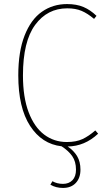

<svg xmlns="http://www.w3.org/2000/svg" viewBox="-20 -711 525 945"><path d="M376 124Q376 165 353 189.5Q330 214 290 214Q255 214 228 198L238 181Q261 194 290 194Q319 194 336.5 176Q354 158 354 124Q354 84 335.5 57.5Q317 31 283 9Q186 -2 128 -91.5Q70 -181 70 -340Q70 -457 101 -536Q132 -615 186 -653Q240 -691 310 -691Q357 -691 391 -676.5Q425 -662 455 -633L443 -618Q411 -645 381.5 -657.5Q352 -670 311 -670Q213 -670 153 -588.5Q93 -507 93 -340Q93 -232 121 -158.5Q149 -85 197.5 -48.5Q246 -12 309 -12Q355 -12 386 -26.5Q417 -41 449 -69L463 -53Q397 9 313 10Q343 30 359.5 57.5Q376 85 376 124Z"/></svg>

Font: Fira Sans Condensed Thin
Style: Regular
Weight: 250
Width: 3
Designer: Carrois Corporate & Edenspiekermann AG
Foundry: Carrois Corporate GbR & Edenspiekermann AG
Version: Version 4.203